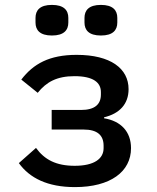

<svg xmlns="http://www.w3.org/2000/svg" viewBox="-20 -752 640 784"><path d="M286 12C431 12 515 -51 515 -147C515 -215 473 -258 405 -269V-273C468 -288 505 -327 505 -388C505 -472 432 -528 293 -528C181 -528 116 -491 67 -427L134 -373C169 -417 212 -441 284 -441C361 -441 392 -415 392 -376V-366C392 -326 367 -303 311 -303H191V-223H322C377 -223 403 -200 403 -157V-147C403 -104 365 -75 285 -75C209 -75 162 -100 127 -148L57 -86C101 -25 174 12 286 12ZM192 -607C241 -607 259 -629 259 -660V-679C259 -710 241 -732 192 -732C143 -732 125 -710 125 -679V-660C125 -629 143 -607 192 -607ZM392 -607C441 -607 459 -629 459 -660V-679C459 -710 441 -732 392 -732C343 -732 325 -710 325 -679V-660C325 -629 343 -607 392 -607Z"/></svg>

Font: IBM Mono Medium
Style: Regular
Weight: 500
Monospace: yes
Designer: Mike Abbink, Paul van der Laan, Pieter van Rosmalen
Foundry: Bold Monday
Version: Version 2.3